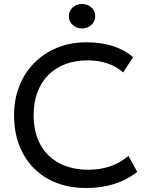

<svg xmlns="http://www.w3.org/2000/svg" viewBox="-20 -927 737 962"><path d="M411 15Q302.5 15 221.2 -30.2Q140 -75.5 95.2 -157.8Q50.5 -240 50.5 -350Q50.5 -429.5 77 -496.2Q103.5 -563 152 -612Q200.5 -661 266.8 -688Q333 -715 411.5 -715Q489 -715 547 -695.8Q605 -676.5 647 -641L597 -564Q563 -594.5 518 -609.5Q473 -624.5 418.5 -624.5Q357 -624.5 307 -605.5Q257 -586.5 221.8 -550.8Q186.5 -515 167.5 -464.5Q148.5 -414 148.5 -351Q148.5 -264 182.2 -202.5Q216 -141 278 -108.8Q340 -76.5 424.5 -76.5Q479 -76.5 529.2 -92.8Q579.5 -109 623.5 -146L667.5 -66Q616 -25.5 552.2 -5.2Q488.5 15 411 15ZM391 -784.5Q364 -784.5 344.5 -801.8Q325 -819 325 -846Q325 -873 344.5 -890Q364 -907 391 -907Q418 -907 437.5 -890Q457 -873 457 -845.5Q457 -819.5 437.5 -802Q418 -784.5 391 -784.5Z"/></svg>

Font: Geologica Cursive Light
Style: Regular
Weight: 300
Designer: Sindre Bremnes, Frode Helland
Foundry: Monokrom Skriftforlag AS
Version: Version 1.010;gftools[0.9.28]